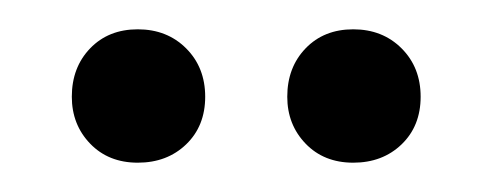

<svg xmlns="http://www.w3.org/2000/svg" viewBox="-20 -721 337 131"><path d="M176 -655Q176 -675 188.5 -688Q201 -701 221 -701Q241 -701 254 -688Q267 -675 267 -655Q267 -635 254 -622.5Q241 -610 221 -610Q201 -610 188.5 -623Q176 -636 176 -655ZM29 -655Q29 -675 41.5 -688Q54 -701 74 -701Q94 -701 107 -688Q120 -675 120 -655Q120 -635 107 -622.5Q94 -610 74 -610Q54 -610 41.5 -623Q29 -636 29 -655Z"/></svg>

Font: Barlow Semi Condensed ExLight
Style: Regular
Weight: 275
Width: 4
Designer: Jeremy Tribby
Foundry: Tribby Type
Version: Version 1.408